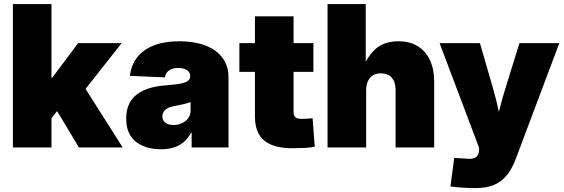

<svg xmlns="http://www.w3.org/2000/svg" viewBox="-20 -748 2859 974"><path d="M220.7 -122.6V-354H245.1L376.5 -529.3H597.2L377.4 -250.5H322.3ZM45.4 0V-727.5H241.2V0ZM380.4 0 256.3 -207 383.3 -345.2 602.5 0Z M796.9 9.3Q744.6 9.3 704.8 -7.8Q665 -24.9 642.6 -59.1Q620.1 -93.3 620.1 -146Q620.1 -189.9 635.3 -220.9Q650.4 -252 677.5 -271.5Q704.6 -291 741 -301.5Q777.3 -312 819.3 -314.9Q864.7 -318.4 892.3 -323.2Q919.9 -328.1 932.4 -337.2Q944.8 -346.2 944.8 -361.3V-363.3Q944.8 -375.5 937.3 -384.5Q929.7 -393.6 916.5 -398.4Q903.3 -403.3 884.8 -403.3Q865.7 -403.3 851.3 -397.9Q836.9 -392.6 828.1 -382.1Q819.3 -371.6 816.9 -355.5L639.2 -363.3Q645 -416.5 674.8 -455.8Q704.6 -495.1 758.5 -516.8Q812.5 -538.6 890.6 -538.6Q949.2 -538.6 995.6 -525.9Q1042 -513.2 1074 -489.3Q1106 -465.3 1122.6 -432.1Q1139.2 -398.9 1139.2 -357.9V0H952.1V-74.2H949.2Q932.1 -43.5 909.7 -25.4Q887.2 -7.3 859.1 1Q831.1 9.3 796.9 9.3ZM860.4 -113.8Q881.8 -113.8 901.6 -122.3Q921.4 -130.9 934.1 -147.2Q946.8 -163.6 946.8 -187.5V-230Q939 -227.5 930.7 -224.9Q922.4 -222.2 912.8 -220Q903.3 -217.8 892.3 -215.6Q881.3 -213.4 868.7 -210.9Q847.2 -207.5 832.8 -200.2Q818.4 -192.9 811 -182.1Q803.7 -171.4 803.7 -157.7Q803.7 -143.6 811 -133.8Q818.4 -124 831.1 -118.9Q843.8 -113.8 860.4 -113.8Z M1569.8 -529.3V-383.3H1194.3V-529.3ZM1273.4 -665H1469.2V-182.6Q1469.2 -162.1 1478 -153.6Q1486.8 -145 1510.7 -145Q1522 -145 1540.8 -146Q1559.6 -147 1565.9 -147.9L1576.7 -3.4Q1554.2 1 1523.9 2.4Q1493.7 3.9 1463.9 3.9Q1366.2 3.9 1319.8 -35.4Q1273.4 -74.7 1273.4 -155.8Z M1837.4 -288.1V0H1641.6V-727.5H1835.4V-388.2H1815.4Q1837.4 -453.1 1881.1 -495.8Q1924.8 -538.6 2001.5 -538.6Q2059.6 -538.6 2099.9 -513.2Q2140.1 -487.8 2161.4 -441.9Q2182.6 -396 2182.6 -335V0H1986.8V-292.5Q1986.8 -332 1967.5 -354Q1948.2 -376 1912.6 -376Q1889.2 -376 1872.3 -366Q1855.5 -356 1846.4 -336.4Q1837.4 -316.9 1837.4 -288.1Z M2265.1 197.8 2284.2 53.2 2338.9 56.2Q2363.3 59.6 2379.2 55.7Q2395 51.8 2402.6 40.5Q2410.2 29.3 2410.6 11.7L2409.7 0L2210 -529.3H2414.6L2481.9 -296.9Q2497.6 -242.7 2509 -188Q2520.5 -133.3 2533.7 -73.7H2486.8Q2499.5 -133.3 2512.9 -188.5Q2526.4 -243.7 2543 -296.9L2615.2 -529.3H2817.4L2596.2 58.6Q2578.6 106 2552.7 138.9Q2526.9 171.9 2488.3 189Q2449.7 206.1 2393.6 206.1Q2360.4 206.1 2326.9 203.9Q2293.5 201.7 2265.1 197.8Z"/></svg>

Font: Inter 24pt Black
Style: Regular
Weight: 900
Designer: Rasmus Andersson
Foundry: rsms
Version: Version 4.001;git-66647c0bb